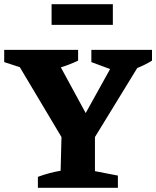

<svg xmlns="http://www.w3.org/2000/svg" viewBox="-35 -892 742 912"><path d="M145 0V-52Q199 -72 253 -81L257 -241L59 -573L-15 -597V-655H336V-604Q296 -585 254 -572L372 -355L488 -564L399 -597V-655H687V-604Q653 -583 617 -569L416 -241V-79L525 -58V0ZM210 -774V-872H501V-774Z"/></svg>

Font: Piazzolla
Style: Bold
Weight: 700
Designer: Juan Pablo del Peral
Foundry: Huerta Tipografica
Version: Version 1.330